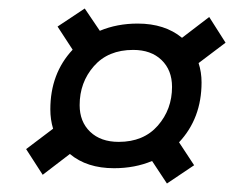

<svg xmlns="http://www.w3.org/2000/svg" viewBox="-20 -484 594 452"><path d="M41.5 -133 105 -181Q98.5 -202.5 98.5 -226.5Q98.5 -311 151 -367L115.5 -421.5L179.5 -464L215 -411.5Q255.5 -428.5 304 -428.5Q368 -428.5 408.5 -395L472.5 -444L511 -383.5L447.5 -335.5Q454.5 -314 454.5 -290Q454.5 -205.5 401.5 -149L437 -95L373 -52L338 -105Q297.5 -88 248.5 -88Q184.5 -88 144.5 -121.5L80.5 -72.5ZM259.5 -150Q318 -150 351.5 -188.2Q385 -226.5 385 -279.5Q385 -319 360.2 -342.8Q335.5 -366.5 293.5 -366.5Q234.5 -366.5 201 -328.2Q167.5 -290 167.5 -236.5Q167.5 -197.5 192.2 -173.8Q217 -150 259.5 -150Z"/></svg>

Font: Newsreader Caption Medium
Style: Italic
Weight: 500
Italic angle: -17°
Designer: Hugues Gentile
Foundry: Production Type
Version: Version 1.001